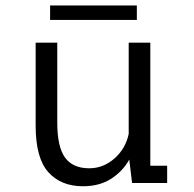

<svg xmlns="http://www.w3.org/2000/svg" viewBox="-20 -652 690 684"><path d="M275.5 11.5Q197 11.5 152 -38.8Q107 -89 107 -204.5V-500H184V-216Q184 -128.5 211.8 -90.5Q239.5 -52.5 298 -52.5Q348 -52.5 387.8 -87.5Q427.5 -122.5 438.5 -175V-500H515.5V-61.5H575.5V0H450.5L440.5 -83.5Q417.5 -42 376 -15.2Q334.5 11.5 275.5 11.5ZM158.5 -581V-632.5H467.5V-581Z"/></svg>

Font: Trispace Light
Style: Regular
Weight: 300
Designer: Tyler Finck
Foundry: Etcetera Type Company
Version: Version 1.210; ttfautohint (v1.8.3)